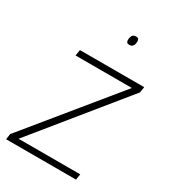

<svg xmlns="http://www.w3.org/2000/svg" viewBox="-178 -806 792 895"><g transform="rotate(30 218.5 -359.0)"><path d="M1 0 5 -30 389 -500H86L91 -532H437L432 -501L50 -31H382L377 0ZM279 -668Q269 -668 265 -672Q261 -676 261 -684Q261 -694 263.5 -701.5Q266 -709 271.5 -713.5Q277 -718 285 -718Q296 -718 299.5 -713.5Q303 -709 303 -701Q303 -692 301 -685Q299 -678 293.5 -673Q288 -668 279 -668Z"/></g></svg>

Font: Georama ExtraCondensed Thin ExtraLight
Style: Italic
Weight: 250
Italic angle: -9°
Version: Version 1.001